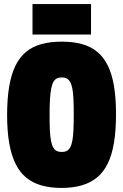

<svg xmlns="http://www.w3.org/2000/svg" viewBox="-20 -915 605 945"><path d="M284 -167Q298 -167 308 -172Q318 -177 325 -189Q332 -201 336 -222Q340 -243 341.5 -275Q343 -307 343 -351Q343 -395 341.5 -427Q340 -459 336 -479.5Q332 -500 325 -512Q318 -524 308 -529Q298 -534 284 -534Q270 -534 260 -529Q250 -524 243 -512Q236 -500 232 -479Q228 -458 226 -426Q224 -394 224 -350Q224 -305 225.5 -273Q227 -241 231.5 -220Q236 -199 243 -187.5Q250 -176 260 -171.5Q270 -167 284 -167ZM283 10Q229 10 185.5 -2Q142 -14 110 -40Q78 -66 57 -108Q36 -150 25.5 -209.5Q15 -269 15 -349Q15 -428 25 -488Q35 -548 55.5 -590.5Q76 -633 108 -659.5Q140 -686 184 -698Q228 -710 284 -710Q340 -710 383.5 -698Q427 -686 458.5 -660Q490 -634 510.5 -592.5Q531 -551 541 -491.5Q551 -432 551 -353Q551 -273 541 -212.5Q531 -152 510 -109.5Q489 -67 457 -41Q425 -15 381.5 -2.5Q338 10 283 10ZM140 -745V-895H428V-745Z"/></svg>

Font: Georama SemiCondensed Black
Style: Regular
Weight: 900
Width: 4
Designer: Jean-Baptiste Levee
Foundry: Production Type
Version: Version 1.001